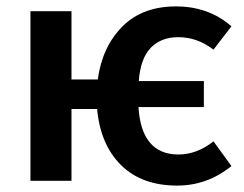

<svg xmlns="http://www.w3.org/2000/svg" viewBox="-20 -564 762 599"><path d="M533 15Q422 15 357.5 -49Q293 -113 283 -224H203V0H75V-529H203V-316H285Q299 -418 361.5 -481Q424 -544 529 -544Q631 -544 702 -482L646 -409Q596 -448 536 -448Q482 -448 450 -414.5Q418 -381 413 -311H616V-230H412Q421 -82 537 -82Q594 -82 646 -123L702 -46Q627 15 533 15Z"/></svg>

Font: Trujillo Medium
Style: Regular
Weight: 500
Designer: Fira Sans original fonts by bBox Type GmbH, Carrois Corporate GbR, & Edenspiekermann AG / Changes by Cristiano Sobral
Foundry: Fira Sans original fonts by bBox Type GmbH, Carrois Corporate GbR, & Edenspiekermann AG / Changes by Cristiano Sobral
Version: Version 4.301;October 17, 2021;FontCreator 14.0.0.2814 64-bi